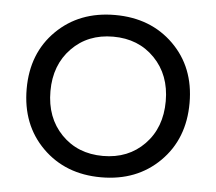

<svg xmlns="http://www.w3.org/2000/svg" viewBox="-44 -577 705 627"><g transform="rotate(5 309.0 -263.0)"><path d="M42 -264Q42 -381 117 -455Q192 -529 309 -529Q426 -529 501 -455Q576 -381 576 -264Q576 -146 501 -71.5Q426 3 309 3Q192 3 117 -71.5Q42 -146 42 -264ZM120 -263Q120 -176 173 -121.5Q226 -67 309 -67Q392 -67 445 -121.5Q498 -176 498 -263Q498 -349 445 -403.5Q392 -458 309 -458Q226 -458 173 -403.5Q120 -349 120 -263Z"/></g></svg>

Font: Trueno
Style: Lt
Weight: 300
Designer: Julieta Ulanovsky
Foundry: Julieta Ulanovsky
Version: Version 3.001b